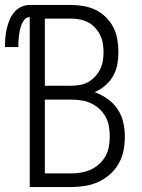

<svg xmlns="http://www.w3.org/2000/svg" viewBox="-54 -755 574 775"><path d="M66 0V-686Q54 -686 46 -677Q38 -668 33.5 -657Q29 -646 26.5 -634.5Q24 -623 22.5 -611.5Q21 -600 20.5 -588.5Q20 -577 20 -565H-34Q-34 -583 -32.5 -601.5Q-31 -620 -27 -638Q-23 -656 -16 -673Q-9 -690 2.5 -704.5Q14 -719 31 -727Q48 -735 66 -735H232Q258 -735 283.5 -730.5Q309 -726 332 -715Q355 -704 373.5 -685.5Q392 -667 403.5 -644.5Q415 -622 419.5 -596.5Q424 -571 424 -545Q424 -520 419.5 -495Q415 -470 402.5 -448Q390 -426 370.5 -409.5Q351 -393 328 -383Q356 -373 380 -356Q404 -339 420.5 -314.5Q437 -290 443.5 -261Q450 -232 450 -203Q450 -175 444.5 -147Q439 -119 425 -94.5Q411 -70 389.5 -51Q368 -32 342.5 -20.5Q317 -9 289 -4.5Q261 0 232 0ZM127 -409H232Q250 -409 268 -412Q286 -415 301.5 -423.5Q317 -432 329.5 -445.5Q342 -459 350 -475Q358 -491 361 -508.5Q364 -526 364 -544Q364 -562 361 -580Q358 -598 350 -614Q342 -630 329.5 -643.5Q317 -657 301.5 -665Q286 -673 268 -676.5Q250 -680 232 -680H127ZM127 -55H232Q253 -55 273.5 -58.5Q294 -62 312.5 -70.5Q331 -79 346.5 -93Q362 -107 372 -125Q382 -143 385.5 -163.5Q389 -184 389 -204Q389 -225 385.5 -245.5Q382 -266 372 -284Q362 -302 346.5 -316Q331 -330 312.5 -338.5Q294 -347 273.5 -350Q253 -353 232 -353H127Z"/></svg>

Font: Iosevka Fixed SS04 Light
Style: Regular
Weight: 300
Monospace: yes
Designer: Belleve Invis
Foundry: Belleve Invis
Version: Version 32.5.0